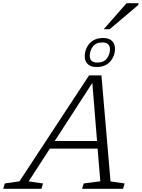

<svg xmlns="http://www.w3.org/2000/svg" viewBox="-84 -1183 889 1203"><path d="M608.5 -46.5 697 -33.5 687 0H430L440.5 -33.5L544.5 -47L527.5 -252H228.5L95.5 -46.5L185.5 -33.5L175.5 0H-64L-54 -33.5L38 -47L474 -710.5H551.5ZM259 -299.5H524L494.5 -663.5ZM563.5 -945Q598.5 -945 617.5 -926.8Q636.5 -908.5 636.5 -878.5Q636.5 -832 606.5 -797.5Q576.5 -763 520 -763Q485 -763 466 -781.2Q447 -799.5 447 -829.5Q447 -876 477 -910.5Q507 -945 563.5 -945ZM526 -791Q567 -791 586 -817.2Q605 -843.5 605 -874Q605 -917 557.5 -917Q516 -917 497.2 -890.8Q478.5 -864.5 478.5 -833.5Q478.5 -791 526 -791ZM566 -1000 709 -1163H785L781.5 -1151L603.5 -1000Z"/></svg>

Font: Newsreader 6pt Light
Style: Italic
Weight: 300
Italic angle: -17°
Designer: Hugues Gentile
Foundry: Production Type
Version: Version 1.003; ttfautohint (v1.8.3)